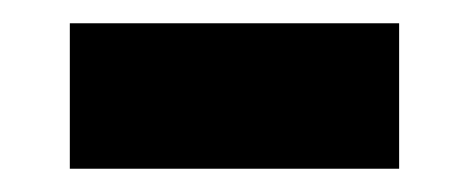

<svg xmlns="http://www.w3.org/2000/svg" viewBox="-20 -339 403 165"><path d="M40 -194V-319H323V-194Z"/></svg>

Font: MuseoModerno Thin
Style: Regular
Weight: 100
Designer: Pablo Cosgaya, Héctor Gatti, Marcela Romero, and the Authors of The MuseoModerno Project.
Foundry: Omnibus-Type Team
Version: Version 1.003